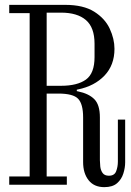

<svg xmlns="http://www.w3.org/2000/svg" viewBox="-20 -760 540 790"><path d="M409 10Q367 10 344.5 -18.5Q322 -47 322 -93V-277Q322 -332 301.5 -353.5Q281 -375 220 -375H172V-34H255V0H18V-34H102V-706H18V-740H248Q323 -740 367.5 -712Q412 -684 431.5 -642Q451 -600 451 -559Q451 -492 410 -449Q369 -406 301 -392L296 -391V-385L301 -384Q345 -375 368 -352Q391 -329 391 -277V-101Q391 -91 392.5 -75.5Q394 -60 402 -48.5Q410 -37 428 -37Q451 -37 458 -55.5Q465 -74 465 -95V-268H495V-92Q495 -70 487.5 -46Q480 -22 461.5 -6Q443 10 409 10ZM172 -407H231Q298 -407 333.5 -432.5Q369 -458 369 -525V-580Q369 -647 333.5 -677.5Q298 -708 231 -708H172Z"/></svg>

Font: Xanh Mono
Style: Regular
Weight: 400
Monospace: yes
Designer: Lam Bao, Duy Dao
Foundry: Yellow Type Foundry
Version: Version 3.101; ttfautohint (v1.8.3)